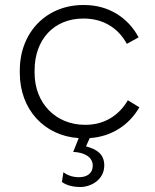

<svg xmlns="http://www.w3.org/2000/svg" viewBox="-20 -546 618 766"><path d="M301 200C343 200 396 171 396 114C396 69 366 49 323 38L338 5C426 -1 496 -48 536 -118L490 -146C457 -89 400 -48 321 -48H319C203 -48 118 -134 118 -255V-265C118 -389 196 -472 312 -472H314C392 -472 452 -434 486 -371L533 -397C492 -474 415 -526 316 -526H312C166 -526 59 -418 59 -265V-255C59 -109 157 -4 294 5L272 60C318 62 350 81 350 115C350 145 328 161 295 161C268 161 247 152 233 141L227 180C245 193 269 200 301 200Z"/></svg>

Font: Fixel Display Light
Style: Regular
Weight: 300
Designer: AlfaBravo + MacPaw
Foundry: Kyrylo Tkachov, Marchela Mozhyna, Serhii Makarenko, Maria Weinstein, Zakhar Kryvoshyya
Version: Version 1.211